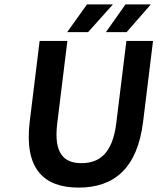

<svg xmlns="http://www.w3.org/2000/svg" viewBox="-20 -840 715 872"><path d="M337 12C497 12 604 -74 630 -288L675 -654H554L508 -280C491 -142 430 -99 350 -99C271 -99 223 -142 240 -280L286 -654H160L115 -288C89 -74 178 12 337 12ZM493 -820H375L285 -694H380ZM555 -694 665 -820H550L461 -694Z"/></svg>

Font: Falling Sky
Style: MedObl
Weight: 500
Designer: Paul D. Hunt
Foundry: Adobe Systems Incorporated
Version: Version 1.02